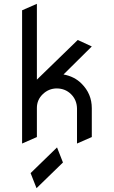

<svg xmlns="http://www.w3.org/2000/svg" viewBox="-20 -758 602 1014"><path d="M141.6 156.2 281.2 20.5 312.5 100.1 172.9 235.8ZM280.3 -291Q237.3 -291 205.6 -260.3Q174.8 -230.5 174.8 -188V-185.1V-34.2L96.7 0V-703.6L174.8 -737.8V-337.4L390.6 -546.9L464.8 -512.7L315.4 -364.7Q373.5 -354 410.6 -316.4Q464.8 -262.7 464.8 -186.5V-34.2L386.7 0V-185.1Q385.7 -230 355.5 -260.3Q325.2 -290.5 280.3 -291Z"/></svg>

Font: NovaMono
Style: Regular
Weight: 400
Monospace: yes
Version: Version 1.2